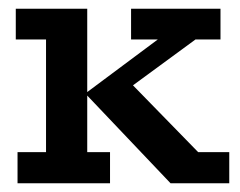

<svg xmlns="http://www.w3.org/2000/svg" viewBox="-20 -418 547 438"><path d="M179 -71H231V0H20V-71H85V-328H16V-398H179V-208L340 -328H279V-398H483V-328H426L242 -193L271 -236L432 -71H503V0H369L179 -200Z"/></svg>

Font: Rokkitt SemiBold Medium
Style: Regular
Weight: 500
Version: Version 3.103